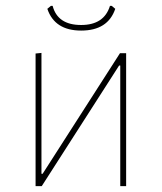

<svg xmlns="http://www.w3.org/2000/svg" viewBox="-20 -633 550 653"><path d="M360 -613 372 -603Q347 -529 256 -529Q166 -529 141 -603L153 -613H159Q176 -548 256 -548Q334 -548 354 -613ZM101 0V-451L121 -453V-42H125L388 -452H409V0H389V-410H385L122 0Z"/></svg>

Font: Alegreya Sans SC Thin
Style: Regular
Weight: 100
Designer: Juan Pablo del Peral
Foundry: Huerta Tipografica
Version: Version 2.007